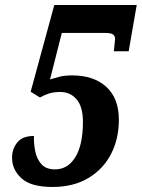

<svg xmlns="http://www.w3.org/2000/svg" viewBox="-20 -734 564 764"><path d="M189 10Q103 10 65.5 -24.5Q28 -59 28 -106Q28 -142 49 -167.5Q70 -193 115 -193Q114 -164 120 -133Q126 -102 144.5 -81Q163 -60 199 -60Q250 -60 280 -109Q310 -158 310 -249Q310 -309 285 -338.5Q260 -368 220 -368Q193 -368 173.5 -361.5Q154 -355 139 -346L102 -369L196 -714H524L492 -530H433Q434 -544 436 -559Q438 -574 438 -580Q438 -591 429.5 -597Q421 -603 398 -603H226L179 -418Q195 -423 216 -428.5Q237 -434 267 -434Q353 -434 403 -388.5Q453 -343 453 -257Q453 -182 422 -121.5Q391 -61 331.5 -25.5Q272 10 189 10Z"/></svg>

Font: Noto Serif ExtraCondensed ExtraBold
Style: Italic
Weight: 800
Width: 2
Italic angle: -12°
Designer: Monotype Design Team
Foundry: Monotype Imaging Inc.
Version: Version 2.013